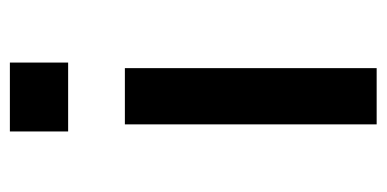

<svg xmlns="http://www.w3.org/2000/svg" viewBox="-212 -552 764 379"><g transform="rotate(-90 169.5 -362.0)"><path d="M100 -609V-724H236V-609ZM114 0V-497H225V0Z"/></g></svg>

Font: Nunito Sans 7pt Expanded Medium
Style: Regular
Weight: 500
Width: 7
Designer: Vernon Adams
Foundry: Vernon Adams
Version: Version 3.101;gftools[0.9.27]